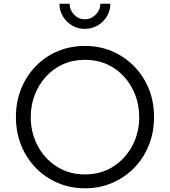

<svg xmlns="http://www.w3.org/2000/svg" viewBox="-20 -1005 918 1037"><path d="M439 12Q517 12 584.5 -16.5Q652 -45 703 -96.5Q754 -148 783 -218.5Q812 -289 812 -373Q812 -457 783 -527Q754 -597 703 -648.5Q652 -700 584.5 -728.5Q517 -757 439 -757Q361 -757 293.5 -729Q226 -701 175 -649.5Q124 -598 95 -527.5Q66 -457 66 -373Q66 -289 95 -218.5Q124 -148 175 -96.5Q226 -45 293.5 -16.5Q361 12 439 12ZM439 -63Q353 -63 287 -105Q221 -147 183.5 -217.5Q146 -288 146 -373Q146 -436 167.5 -492Q189 -548 228 -591Q267 -634 320.5 -658Q374 -682 439 -682Q504 -682 557.5 -658Q611 -634 650 -591Q689 -548 710.5 -492Q732 -436 732 -373Q732 -288 694.5 -217.5Q657 -147 591 -105Q525 -63 439 -63ZM438 -849Q476 -849 507.5 -867.5Q539 -886 557.5 -917Q576 -948 576 -985H522Q522 -951 497 -926Q472 -901 438 -901Q404 -901 380 -926Q356 -951 356 -985H301Q301 -948 319.5 -917Q338 -886 369 -867.5Q400 -849 438 -849Z"/></svg>

Font: Plus Jakarta Sans
Style: Regular
Weight: 400
Designer: Gumpita Rahayu
Foundry: Tokotype
Version: Version 2.004; ttfautohint (v1.8.3)